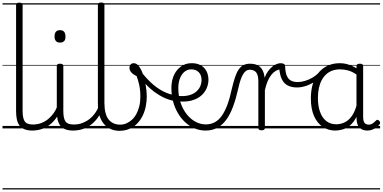

<svg xmlns="http://www.w3.org/2000/svg" viewBox="-20 -1022 3045 1528"><path d="M238 17Q200 17 174.5 6.5Q149 -4 134.5 -24Q120 -44 114 -72.5Q108 -101 108 -137V-982Q108 -992 114 -996.5Q120 -1001 133 -1001Q147 -1001 153.5 -996.5Q160 -992 160 -982V-137Q160 -82 176.5 -56.5Q193 -31 244 -31Q253 -31 257.5 -23.5Q262 -16 261.5 -7Q261 2 255.5 9.5Q250 17 238 17ZM0 476H300V486H0ZM0 -20H300V0H0ZM0 -505H300V-500H0ZM0 -996H300V-986H0Z M235 17Q224 17 218.5 9.5Q213 2 213.5 -7Q214 -16 221 -23.5Q228 -31 241 -31Q278 -31 309 -43Q340 -55 364 -75Q388 -95 406 -120Q424 -145 434 -172Q438 -183 447 -182.5Q456 -182 462 -174.5Q468 -167 465 -157Q454 -124 434 -93Q414 -62 385.5 -37Q357 -12 319 2.5Q281 17 235 17ZM300 476V486ZM300 -20V0ZM300 -505V-500ZM300 -996V-986Z M562 17Q524 17 498.5 6.5Q473 -4 458.5 -24Q444 -44 438 -72.5Q432 -101 432 -137V-496Q432 -506 438 -510.5Q444 -515 457 -515Q471 -515 477.5 -510.5Q484 -506 484 -496V-137Q484 -82 500.5 -56.5Q517 -31 568 -31Q577 -31 581.5 -23.5Q586 -16 585.5 -7Q585 2 579.5 9.5Q574 17 562 17ZM458 -683Q436 -683 425 -695.5Q414 -708 414 -732Q414 -757 425 -769.5Q436 -782 458 -782Q479 -782 490 -769.5Q501 -757 501 -732Q502 -707 490.5 -695Q479 -683 458 -683ZM300 476H625V486H300ZM300 -20H625V0H300ZM300 -505H625V-500H300ZM300 -996H625V-986H300Z M560 17Q549 17 543.5 9.5Q538 2 538.5 -7Q539 -16 546 -23.5Q553 -31 566 -31Q604 -31 635.5 -43Q667 -55 692 -74.5Q717 -94 735.5 -119.5Q754 -145 764 -172Q768 -182 776.5 -182Q785 -182 791.5 -175.5Q798 -169 795 -159Q784 -125 763.5 -93.5Q743 -62 713.5 -37Q684 -12 645.5 2.5Q607 17 560 17ZM625 476V486ZM625 -20V0ZM625 -505V-500ZM625 -996V-986Z M929 19Q893 19 862 5.5Q831 -8 808 -34.5Q785 -61 772 -101Q759 -141 759 -193V-983Q759 -993 765.5 -997.5Q772 -1002 785 -1002Q799 -1002 805 -997.5Q811 -993 811 -983V-204Q811 -160 819 -127Q827 -94 843 -73Q859 -52 882.5 -41Q906 -30 936 -30Q962 -30 985.5 -40Q1009 -50 1029.5 -68.5Q1050 -87 1065 -114.5Q1080 -142 1088.5 -176.5Q1097 -211 1097 -253Q1097 -305 1088 -345.5Q1079 -386 1067 -417Q1038 -430 1024 -447Q1010 -464 1010 -483Q1010 -496 1018.5 -507.5Q1027 -519 1045 -519Q1068 -519 1087 -493Q1106 -467 1119.5 -425.5Q1133 -384 1140.5 -338.5Q1148 -293 1148 -255Q1148 -213 1139.5 -172.5Q1131 -132 1113.5 -97.5Q1096 -63 1070 -37Q1044 -11 1009 4Q974 19 929 19ZM625 476H1229V486H625ZM625 -20H1229V0H625ZM625 -505H1229V-500H625ZM625 -996H1229V-986H625Z M1358 -220Q1301 -233 1250.5 -263Q1200 -293 1154.5 -337Q1109 -381 1068 -434Q1060 -446 1065 -455Q1070 -464 1081 -466.5Q1092 -469 1099 -457Q1137 -407 1179 -367Q1221 -327 1268.5 -300.5Q1316 -274 1367 -265Q1377 -263 1380 -255.5Q1383 -248 1381.5 -239.5Q1380 -231 1373.5 -225Q1367 -219 1358 -220ZM1229 476H1254V486H1229ZM1229 -20H1254V0H1229ZM1229 -505H1254V-500H1229ZM1229 -996H1254V-986H1229Z M1373 -262Q1429 -253 1469 -260.5Q1509 -268 1534.5 -287Q1560 -306 1572 -332Q1584 -358 1584 -385Q1584 -425 1561.5 -447.5Q1539 -470 1503 -470Q1491 -470 1485.5 -477.5Q1480 -485 1481 -494.5Q1482 -504 1489 -511.5Q1496 -519 1508 -519Q1541 -519 1566 -508Q1591 -497 1607 -479Q1623 -461 1631 -437.5Q1639 -414 1639 -388Q1639 -354 1625 -320.5Q1611 -287 1580 -260Q1549 -233 1499 -220.5Q1449 -208 1378 -218ZM1254 476H1729V486H1254ZM1254 -20H1729V0H1254ZM1254 -505H1729V-500H1254ZM1254 -996H1729V-986H1254Z M1616 17Q1570 17 1529.5 0Q1489 -17 1455 -48Q1421 -79 1396 -121.5Q1371 -164 1357.5 -214.5Q1344 -265 1344 -321Q1344 -364 1355.5 -400.5Q1367 -437 1389 -463.5Q1411 -490 1440 -504.5Q1469 -519 1504 -519Q1515 -519 1520 -511.5Q1525 -504 1524 -494.5Q1523 -485 1517 -477.5Q1511 -470 1500 -470Q1483 -470 1467.5 -463Q1452 -456 1439.5 -443Q1427 -430 1418 -412Q1409 -394 1404 -371.5Q1399 -349 1399 -323Q1399 -257 1417.5 -203.5Q1436 -150 1467 -111.5Q1498 -73 1537 -52.5Q1576 -32 1618 -32Q1657 -32 1689 -49Q1721 -66 1745.5 -101Q1770 -136 1789.5 -188.5Q1809 -241 1824 -311Q1837 -367 1850 -406Q1863 -445 1879.5 -469Q1896 -493 1918 -504Q1940 -515 1970 -515Q1981 -515 1986 -508Q1991 -501 1990.5 -491.5Q1990 -482 1984 -474.5Q1978 -467 1967 -467Q1952 -467 1939.5 -459Q1927 -451 1916 -433.5Q1905 -416 1895 -387.5Q1885 -359 1876 -317Q1858 -237 1835 -174.5Q1812 -112 1781 -69.5Q1750 -27 1709.5 -5Q1669 17 1616 17ZM1729 476H1854V486H1729ZM1729 -20H1854V0H1729ZM1729 -505H1854V-500H1729ZM1729 -996H1854V-986H1729Z M2061 15Q2048 15 2042 10.5Q2036 6 2036 -4V-374Q2036 -424 2019 -445.5Q2002 -467 1968 -467Q1958 -467 1953.5 -474.5Q1949 -482 1949 -491.5Q1949 -501 1954.5 -508Q1960 -515 1970 -515Q1994 -515 2013 -509.5Q2032 -504 2047 -491.5Q2062 -479 2071.5 -459.5Q2081 -440 2085 -412L2086 -403Q2098 -435 2114 -456.5Q2130 -478 2147.5 -492Q2165 -506 2182 -512.5Q2199 -519 2213 -519Q2223 -519 2228.5 -511.5Q2234 -504 2234 -494Q2234 -484 2228.5 -476.5Q2223 -469 2213 -469Q2195 -469 2176.5 -459Q2158 -449 2141 -428.5Q2124 -408 2110.5 -377Q2097 -346 2088 -304V-4Q2088 6 2081.5 10.5Q2075 15 2061 15ZM1854 476H2308V486H1854ZM1854 -20H2308V0H1854ZM1854 -505H2308V-500H1854ZM1854 -996H2308V-986H1854Z M2343 -326Q2300 -326 2269.5 -342Q2239 -358 2222.5 -392.5Q2206 -427 2202 -484L2213 -519Q2231 -519 2240 -513Q2249 -507 2249 -494Q2251 -445 2263 -418Q2275 -391 2296.5 -380Q2318 -369 2350 -369Q2375 -369 2405 -377.5Q2435 -386 2465.5 -403.5Q2496 -421 2522 -449Q2531 -458 2539.5 -456Q2548 -454 2551 -445.5Q2554 -437 2545 -426Q2523 -399 2490 -376Q2457 -353 2419 -339.5Q2381 -326 2343 -326ZM2308 476H2371V486H2308ZM2308 -20H2371V0H2308ZM2308 -505H2371V-500H2308ZM2308 -996H2371V-986H2308Z M2648 17Q2593 17 2549 -12Q2505 -41 2479.5 -98Q2454 -155 2454 -238Q2454 -288 2463.5 -331Q2473 -374 2492 -408.5Q2511 -443 2539 -467.5Q2567 -492 2603.5 -505.5Q2640 -519 2684 -519Q2718 -519 2751 -509Q2784 -499 2817 -479V-495Q2817 -506 2823.5 -510.5Q2830 -515 2844 -515Q2858 -515 2864 -510.5Q2870 -506 2870 -496V-91Q2870 -70 2874.5 -56.5Q2879 -43 2889 -36.5Q2899 -30 2914 -30Q2924 -30 2933.5 -33.5Q2943 -37 2952.5 -44.5Q2962 -52 2973 -63Q2978 -69 2984.5 -68.5Q2991 -68 2997 -61Q3004 -55 3005 -48Q3006 -41 3002 -34Q2991 -19 2975 -7.5Q2959 4 2941 10.5Q2923 17 2905 17Q2884 17 2868.5 11.5Q2853 6 2841.5 -5.5Q2830 -17 2824.5 -33.5Q2819 -50 2818 -72Q2818 -76 2817.5 -81.5Q2817 -87 2817 -92Q2794 -47 2765 -23.5Q2736 0 2705.5 8.5Q2675 17 2648 17ZM2510 -242Q2510 -180 2526.5 -133Q2543 -86 2575.5 -59.5Q2608 -33 2657 -33Q2689 -33 2719.5 -46.5Q2750 -60 2775.5 -92.5Q2801 -125 2817 -181V-429Q2782 -453 2750 -461.5Q2718 -470 2685 -470Q2653 -470 2626 -460.5Q2599 -451 2577.5 -432Q2556 -413 2541 -385.5Q2526 -358 2518 -322Q2510 -286 2510 -242ZM2370 476H3005V486H2370ZM2370 -20H3005V0H2370ZM2370 -505H3005V-500H2370ZM2370 -996H3005V-986H2370Z"/></svg>

Font: Playwrite PL Guides
Style: Regular
Weight: 400
Designer: Veronika Burian, José Scaglione
Foundry: TypeTogether
Version: Version 1.003